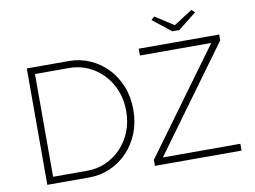

<svg xmlns="http://www.w3.org/2000/svg" viewBox="-89 -1004 1511 1137"><g transform="rotate(-10 667.0 -436.0)"><path d="M107 0V-700H360Q427 -700 486 -674Q545 -648 590 -601.5Q635 -555 660.5 -491Q686 -427 686 -350Q686 -274 660.5 -210Q635 -146 590 -99Q545 -52 486 -26Q427 0 360 0ZM355 -659H149V-41H355Q414 -41 466 -64Q518 -87 558 -128.5Q598 -170 620.5 -226.5Q643 -283 643 -350Q643 -417 620.5 -473.5Q598 -530 558 -571.5Q518 -613 466 -636Q414 -659 355 -659ZM754 0V-36L1209 -659H780V-700H1264V-665L809 -41H1275V0ZM994 -767 884 -854 903 -872 1015 -800 1127 -872 1146 -854 1036 -767Z"/></g></svg>

Font: Readex Pro Light
Style: Regular
Weight: 300
Designer: Bonnie Shaver-Troup, Thomas Jockin
Foundry: Lexend
Version: Version 1.200; ttfautohint (v1.8.3)